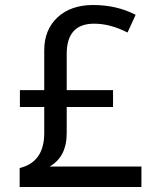

<svg xmlns="http://www.w3.org/2000/svg" viewBox="-20 -743 640 763"><path d="M519 -684.1 486.8 -613.8Q418 -648.9 354 -648.9Q245.1 -648.9 245.1 -528.8V-384.8H429.2V-317.9H245.1V-214.8Q245.1 -119.1 176.8 -81.1H542V0H58.1V-75.2Q155.8 -99.1 155.8 -213.9V-317.9H59.1V-384.8H155.8V-543Q155.8 -625 208.7 -674.1Q261.7 -723.1 350.1 -723.1Q443.8 -723.1 519 -684.1Z"/></svg>

Font: WenQuanYi Micro Hei Mono
Style: Regular
Weight: 400
Foundry: Ascender Corporation
Version: Version 0.2.0-beta